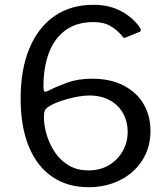

<svg xmlns="http://www.w3.org/2000/svg" viewBox="-20 -771 701 800"><path d="M369 -751Q407 -751 437 -743Q467 -735 491 -721Q515 -707 533.5 -690Q552 -673 564 -654Q566 -650 566.5 -645.5Q567 -641 561 -638L504 -615Q499 -612 495 -614.5Q491 -617 489 -621Q467 -647 439.5 -663Q412 -679 370 -679Q298 -679 251.5 -644Q205 -609 183 -548.5Q161 -488 161 -412Q161 -396 164 -391Q167 -386 179 -392Q217 -411 261 -427Q305 -443 364 -443Q441 -443 495.5 -414.5Q550 -386 578.5 -337Q607 -288 607 -226Q607 -156 572.5 -102.5Q538 -49 479.5 -20Q421 9 349 9Q261 9 197.5 -34.5Q134 -78 100 -160.5Q66 -243 66 -360Q66 -482 102.5 -569.5Q139 -657 207 -704Q275 -751 369 -751ZM353 -373Q327 -373 294.5 -366.5Q262 -360 233 -350Q204 -340 183 -327Q171 -319 167 -310.5Q163 -302 163 -284Q163 -248 174.5 -209.5Q186 -171 208.5 -137Q231 -103 266 -82Q301 -61 349 -61Q396 -61 432.5 -82Q469 -103 490.5 -140Q512 -177 512 -222Q512 -264 493 -298.5Q474 -333 438 -353Q402 -373 353 -373Z"/></svg>

Font: Libre Franklin Thin
Style: Regular
Weight: 400
Version: Version 3.000